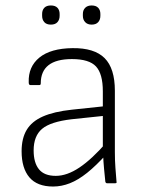

<svg xmlns="http://www.w3.org/2000/svg" viewBox="-20 -670 527 702"><path d="M371 0Q368 0 366.5 -2.5Q365 -5 365 -7Q363 -26 360.5 -52.5Q358 -79 357 -105L356 -125V-336Q356 -400 331 -427Q306 -454 243 -454Q129 -454 129 -365Q129 -359 124 -359H91Q85 -359 85 -369Q83 -426 124 -459.5Q165 -493 245 -494Q325 -495 362.5 -457.5Q400 -420 400 -338V-114Q400 -83 402 -56.5Q404 -30 406 -6Q408 0 401 0ZM174 12Q116 12 87.5 -21.5Q59 -55 59 -117Q59 -164 77.5 -195Q96 -226 136.5 -244Q177 -262 243 -269L366 -282V-247L242 -234Q165 -225 134 -199Q103 -173 103 -120Q103 -75 122.5 -51Q142 -27 184 -27Q225 -27 270.5 -57.5Q316 -88 370 -150V-107Q331 -64 298.5 -38Q266 -12 235.5 0Q205 12 174 12ZM166 -580Q150 -580 142 -589Q134 -598 134 -612V-619Q134 -633 142 -641.5Q150 -650 166 -650Q182 -650 190 -641.5Q198 -633 198 -619V-612Q198 -598 190 -589Q182 -580 166 -580ZM315 -580Q300 -580 291.5 -589Q283 -598 283 -612V-619Q283 -633 291.5 -641.5Q300 -650 315 -650Q331 -650 339 -641.5Q347 -633 347 -619V-612Q347 -598 339 -589Q331 -580 315 -580Z"/></svg>

Font: Sofia Sans ExtraLight
Style: Regular
Weight: 250
Version: Version 4.100-B